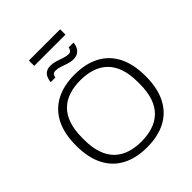

<svg xmlns="http://www.w3.org/2000/svg" viewBox="-266 -1151 1325 1325"><g transform="rotate(-45 396.5 -488.5)"><path d="M396 12Q290 12 214 -28Q138 -68 97.5 -147Q57 -226 57 -343Q57 -461 97.5 -539.5Q138 -618 214 -658Q290 -698 396 -698Q503 -698 579 -658Q655 -618 695.5 -539.5Q736 -461 736 -343Q736 -226 695.5 -147Q655 -68 579 -28Q503 12 396 12ZM396 -44Q457 -44 507 -60Q557 -76 593.5 -110.5Q630 -145 649.5 -200Q669 -255 669 -333V-353Q669 -431 649.5 -486Q630 -541 593.5 -575.5Q557 -610 507 -626Q457 -642 396 -642Q336 -642 286 -626Q236 -610 200 -575.5Q164 -541 144.5 -486Q125 -431 125 -353V-333Q125 -255 144.5 -200Q164 -145 200 -110.5Q236 -76 286 -60Q336 -44 396 -44ZM243 -777Q245 -800 253.5 -819Q262 -838 279 -848.5Q296 -859 322 -859Q348 -859 373.5 -851Q399 -843 422.5 -834.5Q446 -826 467 -826Q484 -826 491 -836.5Q498 -847 500 -859H547Q546 -836 536.5 -817.5Q527 -799 509.5 -788Q492 -777 466 -777Q441 -777 416 -785.5Q391 -794 367.5 -802Q344 -810 323 -810Q304 -810 297 -800Q290 -790 288 -777ZM242 -937V-989H547V-937Z"/></g></svg>

Font: Archivo SemiBold ExtraLight
Style: Regular
Weight: 250
Version: Version 2.001